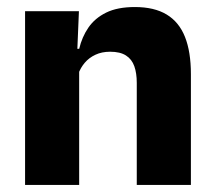

<svg xmlns="http://www.w3.org/2000/svg" viewBox="-20 -523 606 543"><path d="M366.8 0V-288.8Q366.8 -315.9 359.9 -335.6Q352.9 -355.4 336.4 -366Q319.9 -376.7 291.5 -376.7Q267.9 -376.7 249.9 -368.2Q231.9 -359.8 219.8 -345.6Q207.7 -331.4 201.4 -313.5L177.8 -385H204Q211.8 -418.5 230.1 -445.1Q248.4 -471.7 280.3 -487.4Q312.3 -503.1 361.4 -503.1Q416.4 -503.1 451.4 -481.9Q486.4 -460.7 503.1 -418.7Q519.9 -376.6 519.9 -313.3V0ZM50.9 0V-491.4H203.2L198.1 -368.6L203.9 -354.2V0Z"/></svg>

Font: Anek Odia Medium
Style: Regular
Weight: 500
Designer: Yesha Goshar & Mahesh Sahu (Odia), Yesha Goshar (Latin)
Foundry: Ek Type
Version: Version 1.003